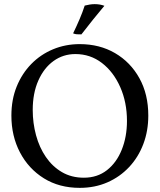

<svg xmlns="http://www.w3.org/2000/svg" viewBox="-20 -898 771 927"><path d="M365 9Q266 9 192 -37Q118 -83 76.5 -162Q35 -241 35 -340Q35 -417 60.5 -480Q86 -543 131 -589Q176 -635 236 -660Q296 -685 365 -685Q461 -685 535.5 -641.5Q610 -598 653 -520.5Q696 -443 696 -340Q696 -266 672 -202.5Q648 -139 603.5 -91.5Q559 -44 498.5 -17.5Q438 9 365 9ZM385 -40Q450 -40 496.5 -76.5Q543 -113 568 -175.5Q593 -238 593 -314Q593 -404 560.5 -477.5Q528 -551 472 -594Q416 -637 344 -637Q285 -637 238.5 -603.5Q192 -570 165 -509Q138 -448 138 -367Q138 -304 154 -245Q170 -186 201.5 -140Q233 -94 279 -67Q325 -40 385 -40ZM373 -732Q360 -732 351 -732.5Q342 -733 333 -737Q350 -772 364.5 -806Q379 -840 389 -871Q401 -874 413 -876Q425 -878 437 -878Q463 -878 484 -870Q457 -838 430.5 -805Q404 -772 373 -732Z"/></svg>

Font: Vollkorn
Style: Regular
Weight: 400
Designer: Friedrich Althausen
Foundry: Friedrich Althausen
Version: Version 5.001